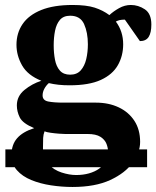

<svg xmlns="http://www.w3.org/2000/svg" viewBox="-20 -515 625 768"><path d="M270 232.9Q227.1 232.9 183.8 226.3Q140.6 219.7 105 205.1Q69.3 190.4 47.6 165.8Q25.9 141.1 25.9 105Q25.9 64 48.3 38.1Q70.8 12.2 116.7 -2.4Q70.8 -21.5 59.1 -45.2Q47.4 -68.8 47.4 -93.3Q47.4 -130.4 77.9 -155.3Q108.4 -180.2 145.5 -191.9Q91.3 -213.4 68.6 -252.9Q45.9 -292.5 45.9 -335.9Q45.9 -382.8 70.3 -418.7Q94.7 -454.6 144.8 -474.9Q194.8 -495.1 270.5 -495.1Q325.7 -495.1 358.9 -484.4Q392.1 -473.6 417.5 -454.6Q433.6 -469.7 456.3 -482.4Q479 -495.1 503.4 -495.1Q533.2 -495.1 559.3 -477.8Q585.4 -460.4 585.4 -417Q585.4 -384.3 574.7 -367.4Q564 -350.6 539.6 -350.6L479.5 -436.5Q467.3 -436.5 458.7 -434.6Q450.2 -432.6 443.4 -428.7Q472.7 -389.6 472.7 -337.9Q472.7 -291.5 451.4 -254.2Q430.2 -216.8 383.3 -195.3Q336.4 -173.8 258.3 -173.8Q233.9 -173.8 213.9 -176Q193.8 -178.2 175.3 -182.6Q164.6 -173.3 157.5 -160.2Q150.4 -147 150.4 -133.3Q150.4 -113.3 173.3 -108.9Q196.3 -104.5 232.4 -104.5H363.3Q414.6 -104.5 454.6 -85.7Q494.6 -66.9 517.6 -31.7Q540.5 3.4 540.5 52.7Q540.5 94.2 510.7 135.7Q481 177.2 420.9 205.1Q360.8 232.9 270 232.9ZM284.7 185.1Q312.5 185.1 335.9 178.5Q359.4 171.9 376.5 159.7Q393.6 147.5 403.1 131.1Q412.6 114.7 412.6 95.2Q412.6 77.6 406 60.5Q399.4 43.5 381.6 32.2Q363.8 21 330.6 21H241.2Q233.9 21 216.8 19.8Q199.7 18.6 182.6 16.1Q165.5 13.7 158.2 10.3Q153.3 22.9 152.6 36.9Q151.9 50.8 151.9 78.1Q151.9 118.2 173.6 141.6Q195.3 165 226.3 175Q257.3 185.1 284.7 185.1ZM260.7 -216.3Q287.6 -216.3 303 -233.6Q318.4 -251 325 -278.8Q331.5 -306.6 331.5 -337.9Q331.5 -384.8 316.4 -418.5Q301.3 -452.1 260.7 -452.1Q233.9 -452.1 219.7 -435.5Q205.6 -418.9 200.2 -392.1Q194.8 -365.2 194.8 -334Q194.8 -302.7 200 -275.9Q205.1 -249 219.5 -232.7Q233.9 -216.3 260.7 -216.3ZM1.5 153.8V82.5H568.4V153.8Z"/></svg>

Font: Gelasio
Style: Bold
Weight: 700
Designer: Eben Sorkin
Foundry: Eben Sorkin
Version: Version 1.008